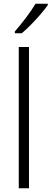

<svg xmlns="http://www.w3.org/2000/svg" viewBox="-20 -1079 277 1033"><path d="M136 -66H81V-826H136ZM237 -1051Q222 -1030 198 -1002Q174 -974 147 -946.5Q120 -919 97 -900H60V-910Q89 -943 120 -984Q151 -1025 171 -1059H237Z"/></svg>

Font: Noto Sans Malayalam UI SemiCondensed Light
Style: Regular
Weight: 300
Width: 4
Designer: Jelle Bosma - Monotype Design Team
Foundry: Monotype Imaging Inc.
Version: Version 2.104; ttfautohint (v1.8.4.7-5d5b)